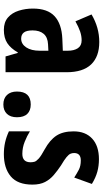

<svg xmlns="http://www.w3.org/2000/svg" viewBox="246 -844 611 1143"><g transform="rotate(90 551.5 -272.5)"><path d="M230 -558Q317 -558 363.5 -509.5Q410 -461 410 -363V0H316L295 -73H292Q268 -31 237 -10.5Q206 10 158 10Q112 10 84 -14.5Q56 -39 43.5 -79Q31 -119 31 -163Q31 -250 76.5 -292Q122 -334 210 -338L282 -341V-370Q282 -408 267 -430.5Q252 -453 220 -453Q194 -453 167.5 -444Q141 -435 107 -416L66 -512Q144 -558 230 -558ZM244 -253Q202 -251 181.5 -227Q161 -203 161 -161Q161 -125 173.5 -109Q186 -93 210 -93Q242 -93 262 -123Q282 -153 282 -204V-255Z M525 -68Q525 -150 602 -150Q638 -150 658 -129.5Q678 -109 678 -68Q678 -29 657.5 -8Q637 13 602 13Q566 13 545.5 -8.5Q525 -30 525 -68Z M1079 -160Q1079 -72 1030 -31Q981 10 898 10Q860 10 827 2.5Q794 -5 762 -20V-145Q789 -128 824 -114Q859 -100 896 -100Q946 -100 946 -149Q946 -161 943 -172Q940 -183 924 -197.5Q908 -212 869 -233Q813 -264 787.5 -303Q762 -342 762 -405Q762 -476 805.5 -516Q849 -556 928 -556Q967 -556 1002 -546.5Q1037 -537 1075 -514L1037 -409Q1012 -425 990 -436.5Q968 -448 935 -448Q891 -448 891 -408Q891 -396 895.5 -386Q900 -376 915.5 -363Q931 -350 965 -330Q995 -310 1021.5 -287.5Q1048 -265 1063.5 -235Q1079 -205 1079 -160Z"/></g></svg>

Font: Noto Sans Telugu ExtraCondensed
Style: Bold
Weight: 700
Width: 2
Designer: Jelle Bosma - Monotype Design Team
Foundry: Monotype Imaging Inc.
Version: Version 2.005; ttfautohint (v1.8.4.7-5d5b)